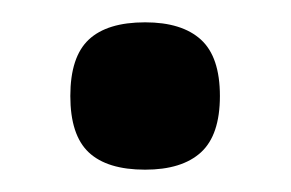

<svg xmlns="http://www.w3.org/2000/svg" viewBox="-20 -456 261 172"><path d="M110 -304Q76 -304 59.5 -319.5Q43 -335 43 -370Q43 -405 59.5 -420.5Q76 -436 110 -436Q143 -436 160 -420.5Q177 -405 177 -370Q177 -335 160 -319.5Q143 -304 110 -304Z"/></svg>

Font: Encode Sans Compressed
Style: SemiBold
Weight: 600
Designer: Pablo Impallari, Andres Torresi
Foundry: Pablo Impallari, Andres Torresi
Version: Version 1.000; ttfautohint (v1.00) -l 8 -r 50 -G 200 -x 14 -